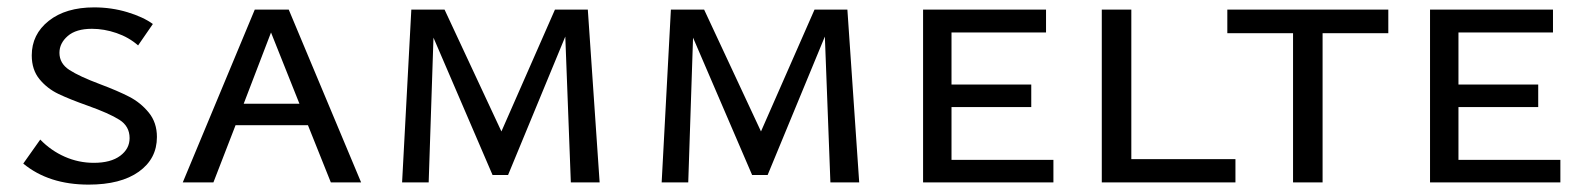

<svg xmlns="http://www.w3.org/2000/svg" viewBox="-20 -494 4288 520"><path d="M217 -208Q169 -225 138.5 -239.5Q108 -254 87 -279.5Q66 -305 66 -344Q66 -401 112 -437.5Q158 -474 235 -474Q282 -474 325 -461Q368 -448 394 -429L354 -371Q329 -393 295.5 -404.5Q262 -416 229 -416Q186 -416 163.5 -396.5Q141 -377 141 -351Q141 -322 168 -304.5Q195 -287 251 -266Q299 -248 330 -232Q361 -216 383 -189Q405 -162 405 -123Q405 -64 356 -29Q307 6 220 6Q112 6 43 -51L89 -116Q118 -86 155.5 -69.5Q193 -53 234 -53Q280 -53 305.5 -72Q331 -91 331 -120Q331 -152 303.5 -169.5Q276 -187 217 -208Z M814 -155H618L558 0H475L670 -468H762L958 0H876ZM791 -213 714 -406 640 -213Z M1526 0 1511 -395 1356 -20H1314L1154 -392L1141 0H1069L1094 -468H1184L1338 -138L1483 -468H1572L1604 0Z M2229 0 2214 -395 2059 -20H2017L1857 -392L1844 0H1772L1797 -468H1887L2041 -138L2186 -468H2275L2307 0Z M2833 -61V0H2480V-468H2813V-406H2557V-265H2773V-204H2557V-61Z M3326 -63V0H2964V-468H3044V-63Z M3740 -404H3562V0H3482V-404H3304V-468H3740Z M4206 -61V0H3853V-468H4186V-406H3930V-265H4146V-204H3930V-61Z"/></svg>

Font: Ysabeau SC Medium
Style: Regular
Weight: 500
Designer: Christian Thalmann (Catharsis Fonts)
Version: Version 0.003